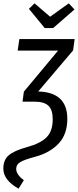

<svg xmlns="http://www.w3.org/2000/svg" viewBox="-35 -922 467 1150"><path d="M283.2 -753.9H232.9L138.2 -869.1L171.9 -901.9L265.1 -821.8L377 -901.9L411.1 -865.2ZM412.1 -688 402.8 -620.1 193.8 -374Q368.2 -369.6 368.2 -210Q368.2 -117.2 315.7 -61.8Q263.2 -6.3 174.8 17.1Q109.4 34.7 85.7 49.3Q62 64 62 88.9Q62 124 107.9 157.2L76.2 208Q-15.1 156.7 -15.1 87.9Q-15.1 36.1 17.1 8.3Q49.3 -19.5 127 -41Q207.5 -63 244.1 -99.9Q280.8 -136.7 280.8 -208Q280.8 -264.6 254.9 -288.8Q229 -313 172.9 -313H99.1L100.1 -314L107.9 -373L313 -619.1H70.8L81.1 -688Z"/></svg>

Font: Fira Sans Compressed Book
Style: Italic
Weight: 350
Width: 3
Italic angle: -8°
Designer: Carrois Corporate & Edenspiekermann AG
Foundry: Carrois Corporate GbR & Edenspiekermann AG
Version: Version 4.203;PS 004.203;hotconv 1.0.88;makeotf.lib2.5.64775